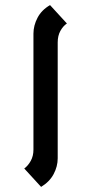

<svg xmlns="http://www.w3.org/2000/svg" viewBox="-20 -694 357 752"><path d="M206 -74Q206 -42 190 -12Q174 18 141 38L75 -34Q90 -45 100.5 -64Q111 -83 111 -108V-562Q111 -594 127 -624.5Q143 -655 176 -674L242 -602Q227 -592 216.5 -573Q206 -554 206 -528Z"/></svg>

Font: Jaini Purva
Style: Regular
Weight: 400
Designer: Maithili Shingre, Girish Dalvi (Devanagari), Taresh Vohra (Latin)
Foundry: Ek Type
Version: Version 2.000; ttfautohint (v1.8.4.7-5d5b)